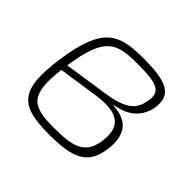

<svg xmlns="http://www.w3.org/2000/svg" viewBox="-126 -644 805 805"><g transform="rotate(45 276.5 -241.0)"><path d="M484 -376C504 -476 431 -494 305 -494C162 -494 94 -468 61 -248C29 -29 81 12 252 12C392 12 453 -15 468 -117C480 -207 450 -260 355 -265V-267C437 -280 473 -325 484 -376ZM273 -273 100 -247C129 -444 181 -460 304 -460C422 -460 458 -446 444 -378C433 -319 398 -289 273 -273ZM428 -127C415 -42 366 -22 247 -22C116 -22 76 -47 96 -216L272 -242C404 -262 440 -215 428 -127Z"/></g></svg>

Font: Exo 2 Extra Light
Style: Italic
Weight: 250
Italic angle: -8°
Designer: Natanael Gama
Version: Version 1.001;PS 001.001;hotconv 1.0.88;makeotf.lib2.5.64775